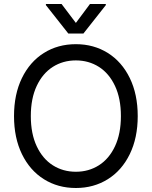

<svg xmlns="http://www.w3.org/2000/svg" viewBox="-20 -940 767 970"><path d="M363.3 9.8Q272.5 9.8 201.7 -34.7Q130.9 -79.1 90.8 -161.4Q50.8 -243.7 50.8 -353.5Q50.8 -463.4 90.8 -545.7Q130.9 -627.9 201.7 -672.4Q272.5 -716.8 363.3 -716.8Q453.6 -716.8 524.7 -672.4Q595.7 -627.9 635.7 -545.7Q675.8 -463.4 675.8 -353.5Q675.8 -243.7 635.7 -161.4Q595.7 -79.1 524.7 -34.7Q453.6 9.8 363.3 9.8ZM363.3 -634.8Q298.3 -634.8 246.8 -602.1Q195.3 -569.3 165.5 -505.9Q135.7 -442.4 135.7 -353.5Q135.7 -264.6 165.5 -201.2Q195.3 -137.7 246.8 -105Q298.3 -72.3 363.3 -72.3Q428.2 -72.3 479.7 -105Q531.2 -137.7 561 -201.2Q590.8 -264.6 590.8 -353.5Q590.8 -442.4 561 -505.9Q531.2 -569.3 479.7 -602.1Q428.2 -634.8 363.3 -634.8ZM363.3 -824.2 434.6 -919.9H514.6V-914.1L401.4 -770.5H325.2L211.9 -914.1V-919.9H291Z"/></svg>

Font: Pretendard
Style: Regular
Weight: 400
Designer: Base glyphs from Inter by Rasmus Andersson; Hangeul glyphs from Noto Sans CJK(Source Han Sans) by Jang Soo-young and Kan
Foundry: Kil Hyung-jin
Version: Version 1.309